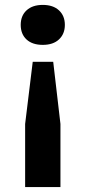

<svg xmlns="http://www.w3.org/2000/svg" viewBox="-20 -573 349 783"><path d="M154.5 -553Q196.5 -553 220.5 -530.8Q244.5 -508.5 244.5 -471.5Q244.5 -435 220.8 -412.5Q197 -390 154.5 -390Q112 -390 88.2 -412Q64.5 -434 64.5 -471.5Q64.5 -509 88.5 -531Q112.5 -553 154.5 -553ZM113.5 -321H197L226.5 -67.5V190H82.5V-67.5Z"/></svg>

Font: Encode Sans Expanded SemiBold
Style: Regular
Weight: 600
Width: 7
Designer: Multiple Designers
Foundry: Impallari Type
Version: Version 3.000; ttfautohint (v1.8.3) -l 8 -r 50 -G 200 -x 14 